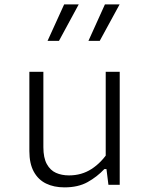

<svg xmlns="http://www.w3.org/2000/svg" viewBox="-20 -818 660 850"><path d="M448 -500H510V0H460L450 -80H448ZM172 -500V-166.5Q172 -119.5 187.2 -91.8Q202.5 -64 227.8 -52.8Q253 -41.5 285.5 -41.5Q341.5 -41.5 385.2 -69.8Q429 -98 462 -149V-69.5H442Q409.5 -35 367.8 -11.8Q326 11.5 265.5 11.5Q218.5 11.5 183.8 -5.5Q149 -22.5 129.5 -58.2Q110 -94 110 -149V-500ZM264 -798.5H328.5L241 -637H190.5ZM444.5 -798.5H509.5L421.5 -637H371.5Z"/></svg>

Font: Monaspace Neon Var
Style: Regular
Weight: 400
Designer: Riley Cran and the Lettermatic Team
Version: Version 1.000 (Monaspace Neon Var)